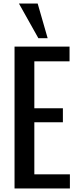

<svg xmlns="http://www.w3.org/2000/svg" viewBox="-20 -1076 447 1096"><path d="M63 0V-810H377V-726H176V-458H339V-378H176V-81H379V0ZM199 -858 88 -1056H195L252 -858Z"/></svg>

Font: Oswald
Style: Regular
Weight: 400
Designer: Vernon Adams
Foundry: Vernon Adams
Version: Version 4.103; ttfautohint (v1.8.3)